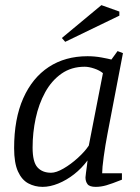

<svg xmlns="http://www.w3.org/2000/svg" viewBox="-20 -721 544 748"><path d="M146 7Q116 7 90.5 -6.5Q65 -20 50 -53Q35 -86 35 -144Q35 -258 70.5 -338Q106 -418 170 -460Q234 -502 321 -502Q349 -502 376 -497Q403 -492 414 -489L438 -522L459 -514L399 -201Q390 -154 384 -110Q378 -66 378 -46H455V-21Q415 -5 394 1Q373 7 353 7Q329 7 321 -3.5Q313 -14 313 -30Q313 -33 315 -48Q317 -63 319 -78Q321 -93 321 -96Q298 -65 268.5 -42Q239 -19 207 -6Q175 7 146 7ZM179 -48Q199 -48 227.5 -64.5Q256 -81 283.5 -106Q311 -131 326 -154L381 -436Q368 -447 347 -454Q326 -461 310 -461Q258 -461 219.5 -434Q181 -407 156 -361.5Q131 -316 119 -260Q107 -204 107 -146Q107 -90 126 -69Q145 -48 179 -48ZM234 -558 221 -573 375 -701 445 -676V-660Z"/></svg>

Font: Manuale Light
Style: Italic
Weight: 300
Italic angle: -11°
Version: Version 1.002